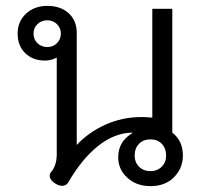

<svg xmlns="http://www.w3.org/2000/svg" viewBox="-20 -623 692 653"><path d="M382 -88Q382 -142 430 -170V-172Q369 -171 313.5 -126.5Q258 -82 213 -4Q206 9 191 9Q180 9 166 0Q149 -12 149 -25Q149 -32 153 -37Q173 -60 173 -98V-427Q153 -417 133 -417Q92 -417 66 -442Q40 -467 40 -509Q40 -550 68.5 -576.5Q97 -603 141 -603Q186 -603 213.5 -578Q241 -553 241 -511V-130Q281 -173 338.5 -199Q396 -225 462 -225Q474 -225 498 -223V-593H566V-172Q602 -144 602 -94Q602 -51 572 -20.5Q542 10 492 10Q444 10 413 -18.5Q382 -47 382 -88ZM187 -509Q187 -528 173.5 -541Q160 -554 141 -554Q121 -554 107.5 -541Q94 -528 94 -509Q94 -489 107.5 -476Q121 -463 141 -463Q160 -463 173.5 -476Q187 -489 187 -509ZM545 -94Q545 -118 530.5 -133.5Q516 -149 492 -149Q468 -149 453 -134Q438 -119 438 -94Q438 -71 453 -56Q468 -41 492 -41Q515 -41 530 -56Q545 -71 545 -94Z"/></svg>

Font: Niramit Light
Style: Regular
Weight: 300
Designer: Katatrad Aksorn Co.,Ltd.
Foundry: Cadson Demak Co.,Ltd.
Version: Version 1.000; ttfautohint (v1.6)